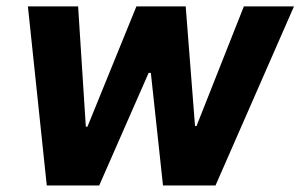

<svg xmlns="http://www.w3.org/2000/svg" viewBox="-20 -565 916 585"><path d="M122.5 0H282.3L432.9 -343H439.6L476.6 0H636.7L875.7 -545.5H723L578.8 -181.1H574.2L545.8 -545.5H395.6L246.4 -179H241.5L218 -545.5H65Z"/></svg>

Font: TID UI
Style: Bold Italic
Weight: 700
Italic angle: -9.39999°
Designer: The TID Project Authors
Foundry: Bakken & Bæck
Version: Version 1.001;hotconv 1.0.109;makeotfexe 2.5.65596